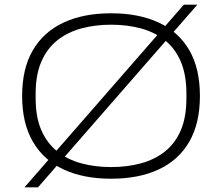

<svg xmlns="http://www.w3.org/2000/svg" viewBox="-20 -755 953 824"><path d="M457 12Q338 12 252.5 -28Q167 -68 121 -147Q75 -226 75 -343Q75 -461 121 -539.5Q167 -618 252.5 -658Q338 -698 457 -698Q576 -698 661.5 -658Q747 -618 792.5 -539.5Q838 -461 838 -343Q838 -226 792.5 -147Q747 -68 661.5 -28Q576 12 457 12ZM457 -38Q526 -38 585 -54Q644 -70 688 -105Q732 -140 756 -196Q780 -252 780 -333V-354Q780 -434 756 -490.5Q732 -547 688 -582Q644 -617 585 -633Q526 -649 457 -649Q388 -649 329 -633Q270 -617 226 -582Q182 -547 157.5 -490.5Q133 -434 133 -354V-333Q133 -252 157.5 -196Q182 -140 226 -105Q270 -70 329 -54Q388 -38 457 -38ZM85 49 769 -735H827L143 49Z"/></svg>

Font: Archivo SemiExpanded Thin
Style: Regular
Weight: 250
Width: 6
Designer: Hector Gatti
Foundry: Omnibus-Type
Version: Version 2.001